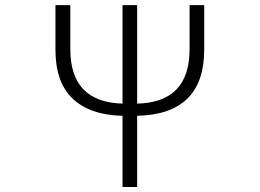

<svg xmlns="http://www.w3.org/2000/svg" viewBox="-20 -749 1040 769"><path d="M739.3 -728.5H797.9V-549.8Q797.9 -291 529.3 -285.2V0H470.7V-285.2Q340.8 -288.1 271.5 -353.5Q202.1 -418.9 202.1 -549.8V-728.5H261.7V-551.8Q261.7 -339.8 470.7 -334V-728.5H529.3V-334Q739.3 -338.9 739.3 -551.8Z"/></svg>

Font: Gen Shin Gothic Monospace Light
Style: Regular
Weight: 300
Designer: [Source Han Sans]
Ryoko NISHIZUKA  (kana & ideographs); Paul D. Hunt (Latin, Greek & Cyrillic); Wenlong ZHANG  (bopomofo
Version: Version 1.002.20150607